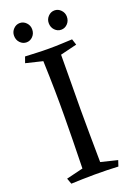

<svg xmlns="http://www.w3.org/2000/svg" viewBox="-156 -879 642 936"><g transform="rotate(-20 164.5 -411.0)"><path d="M288 -660 298 -629 212 -608Q212 -523 211 -455.5Q210 -388 210 -326.5Q210 -265 210.5 -199.5Q211 -134 212 -51L298 -30L288 0Q236 -3 166 -3Q131 -3 102 -2Q73 -1 44 0L33 -30L120 -51Q122 -132 123 -197.5Q124 -263 124.5 -325Q125 -387 124 -455Q123 -523 120 -608L33 -629L44 -660Q73 -659 102 -657.5Q131 -656 166 -656Q204 -656 233 -657.5Q262 -659 288 -660ZM75 -722Q56 -722 42 -736.5Q28 -751 28 -773Q28 -793 42 -807.5Q56 -822 75 -822Q94 -822 108 -807.5Q122 -793 122 -773Q122 -751 108 -736.5Q94 -722 75 -722ZM255 -722Q236 -722 222 -736.5Q208 -751 208 -773Q208 -793 222 -807.5Q236 -822 255 -822Q274 -822 288 -807.5Q302 -793 302 -773Q302 -751 288 -736.5Q274 -722 255 -722Z"/></g></svg>

Font: Ruwudu
Style: Regular
Weight: 400
Designer: Becca Hirsbrunner Spalinger
Foundry: SIL International
Version: Version 3.000